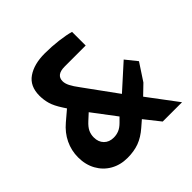

<svg xmlns="http://www.w3.org/2000/svg" viewBox="-188 -903 1075 1075"><g transform="rotate(-45 349.0 -366.0)"><path d="M35 -193Q35 -247 58 -295Q81 -343 125 -380L185 -431L172 -451Q144 -494 135 -525.5Q126 -557 126 -590Q126 -666 178 -701.5Q230 -737 314 -737Q369 -737 421.5 -730.5Q474 -724 508 -714V-606H342Q275 -606 275 -556Q275 -538 286 -516Q297 -494 322 -461L460 -271L603 -400L657 -333L590 -231L533 -176L665 0H512L439 -92L402 -60Q362 -25 321.5 -10Q281 5 229 5Q173 5 129 -20Q85 -45 60 -90Q35 -135 35 -193ZM336 -166 361 -191 256 -330 219 -296Q195 -274 185.5 -254Q176 -234 176 -210Q176 -174 197.5 -152Q219 -130 255 -130Q277 -130 296.5 -138Q316 -146 336 -166Z"/></g></svg>

Font: Exo
Style: Bold
Weight: 700
Designer: Natanael Gama
Foundry: Natanael Gama
Version: Version 1.500; ttfautohint (v1.6)